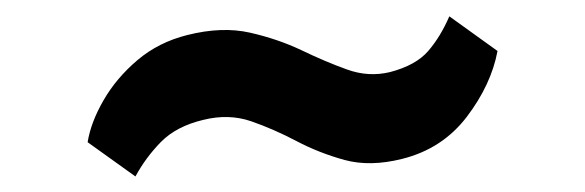

<svg xmlns="http://www.w3.org/2000/svg" viewBox="-20 -428 734 241"><path d="M90 -249.5Q94 -274.5 110 -302.2Q126 -330 152.5 -352.5Q179 -375 215 -384Q258.5 -395 293.8 -387Q329 -379 358.8 -364.8Q388.5 -350.5 415.5 -340.8Q442.5 -331 469.5 -337.5Q502 -346 517.5 -364Q533 -382 544 -407.5L604.5 -364Q596.5 -321.5 565.8 -281.2Q535 -241 484.5 -228.5Q444.5 -218.5 412.5 -227.2Q380.5 -236 352 -251Q323.5 -266 295.2 -275.8Q267 -285.5 235 -277.5Q201.5 -269.5 182.2 -250Q163 -230.5 150 -206.5Z"/></svg>

Font: Merriweather Light 18pt Black
Style: Regular
Weight: 900
Version: Version 2.100